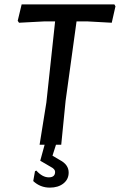

<svg xmlns="http://www.w3.org/2000/svg" viewBox="-20 -662 548 878"><path d="M236 0 220 50 254 70Q294 91 294 127Q294 158 270 177Q246 196 208 196Q164 196 132 166L140 121L146 118Q174 149 203 149Q232 149 232 124Q232 111 212 101L164 73L184 0H161L192 -193L232 -564H180L67 -558L61 -567L79 -642H503L508 -633L491 -558L382 -564H330L280 -201L260 0Z"/></svg>

Font: Alegreya Sans SC Medium
Style: Italic
Weight: 500
Italic angle: -7°
Designer: Juan Pablo del Peral
Foundry: Huerta Tipografica
Version: Version 2.007